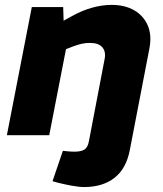

<svg xmlns="http://www.w3.org/2000/svg" viewBox="-20 -545 657 774"><path d="M191.7 185.5 233.5 62.9 246 64.4Q254 65.4 263.8 65.9Q273.6 66.4 281.1 66.4Q306.6 66.4 320.3 57.9Q334.1 49.4 338.6 23.4L401.7 -306.8Q407.7 -335.9 392.9 -353.9Q378.1 -372 342.1 -372Q325.5 -372 309.4 -368.5Q293.3 -364.9 274.7 -357.9L246 -346.8L178.5 0H7.7L108.2 -516.4H234.7L237.6 -425L202.3 -443L272.9 -481.5Q310.2 -502.4 350.9 -513.9Q391.6 -525.3 430.1 -525.3Q483.1 -525.3 520.8 -503.6Q558.5 -481.9 575.5 -442.7Q592.5 -403.5 582.5 -350.6L503.4 59.4Q488.9 135.2 441.3 172.1Q393.7 209 319.4 209Q298.4 209 268.8 203.5Q239.2 198 213.7 191.6Z"/></svg>

Font: REM Medium
Style: Italic
Weight: 500
Italic angle: -11°
Designer: Octavio Pardo
Foundry: Ashler Design
Version: Version 1.005;gftools[0.9.28]